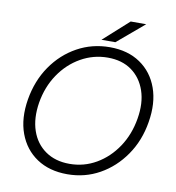

<svg xmlns="http://www.w3.org/2000/svg" viewBox="-94 -953 960 1049"><g transform="rotate(10 386.0 -429.0)"><path d="M349 12Q249 12 179.5 -34.5Q110 -81 79.5 -163.5Q49 -246 67 -354Q85 -460 140.5 -540.5Q196 -621 278.5 -666.5Q361 -712 459 -712Q559 -712 628 -665Q697 -618 726.5 -535.5Q756 -453 738 -346Q721 -241 665 -160Q609 -79 527.5 -33.5Q446 12 349 12ZM351 -46Q431 -46 499 -85.5Q567 -125 613.5 -194.5Q660 -264 675 -354Q690 -442 667 -509.5Q644 -577 590.5 -615.5Q537 -654 458 -654Q378 -654 308.5 -614.5Q239 -575 192 -505.5Q145 -436 130 -346Q116 -258 139 -190.5Q162 -123 217 -84.5Q272 -46 351 -46ZM406 -744 546 -870H632L483 -744Z"/></g></svg>

Font: Figtree Light
Style: Italic
Weight: 300
Italic angle: -9.5°
Foundry: Erik Kennedy
Version: Version 2.001; ttfautohint (v1.8.4.7-5d5b);gftools[0.9.27]